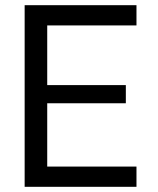

<svg xmlns="http://www.w3.org/2000/svg" viewBox="-20 -720 609 740"><path d="M75 -700H506V-622H162V-392H465V-322H162V-78H506V0H75Z"/></svg>

Font: Lopes Sans
Style: Regular
Weight: 400
Designer: Gabriel Lam, Diego Maldonado
Foundry: TypeRant, Foresti Design
Version: Version 4.000